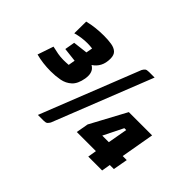

<svg xmlns="http://www.w3.org/2000/svg" viewBox="-135 -933 1242 1242"><g transform="rotate(45 485.5 -312.5)"><path d="M307 40 576 -640Q583 -652 590.5 -658.5Q598 -665 619 -665H670L401 15Q394 27 386.5 33.5Q379 40 358 40ZM166 -218Q93 -218 29 -235L66 -344Q95 -337 120.5 -332.5Q146 -328 172 -328Q184 -328 195 -328.5Q206 -329 219 -330L227 -376L131 -387L143 -456L243 -468L251 -512Q229 -515 205 -515Q153 -515 100 -500L101 -608Q137 -617 173.5 -621Q210 -625 247 -625Q286 -625 316.5 -620Q347 -615 364.5 -599Q382 -583 382 -549Q382 -509 367 -480.5Q352 -452 324 -434Q343 -423 351 -406.5Q359 -390 359 -370Q359 -364 358.5 -357.5Q358 -351 357 -344Q347 -286 318 -259.5Q289 -233 249 -225.5Q209 -218 166 -218ZM728 0 738 -60H563L578 -144L710 -389H923L883 -160H920L902 -60H865L855 0ZM696 -160H756L780 -295H763Z"/></g></svg>

Font: Faster One
Style: Regular
Weight: 400
Designer: Eduardo Rodriguez Tunni
Foundry: Eduardo Rodriguez Tunni
Version: Version 1.003; ttfautohint (v1.8.4.7-5d5b);gftools[0.9.23]